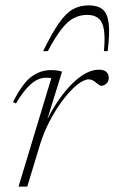

<svg xmlns="http://www.w3.org/2000/svg" viewBox="-20 -695 426 715"><path d="M171 -403.5Q168.5 -404.5 164 -405Q159.5 -405.5 151 -405.5Q121.5 -405.5 93.8 -380.5Q66 -355.5 39.5 -309.5L28.5 -315Q64 -385.5 97.5 -409.8Q131 -434 169.5 -434Q196 -434 211 -428L156.5 -251.5Q199.5 -335.5 251 -385.5Q302.5 -435.5 348.5 -435.5Q367.5 -435.5 376.2 -427Q385 -418.5 385 -405Q385 -391.5 376 -383.5Q367 -375.5 357 -375.5Q353.5 -375.5 348.8 -378.8Q344 -382 338.5 -386.5Q333.5 -391 326.2 -395.2Q319 -399.5 311 -399.5Q292.5 -399.5 267.2 -379.2Q242 -359 215.5 -324.2Q189 -289.5 166 -246Q143 -202.5 129 -156.5L81.5 0H49ZM305 -639.5Q278 -639.5 255 -627.8Q232 -616 209 -586.5Q186 -557 158 -504.5H140.5Q174.5 -573.5 200.5 -610.2Q226.5 -647 252.2 -661Q278 -675 310 -675Q342.5 -675 361 -661Q379.5 -647 384.5 -610.2Q389.5 -573.5 381 -504.5H367Q374 -579 359.8 -609.2Q345.5 -639.5 305 -639.5Z"/></svg>

Font: Newsreader Text ExtraLight
Style: Italic
Weight: 275
Italic angle: -17°
Designer: Hugues Gentile
Foundry: Production Type
Version: Version 1.001